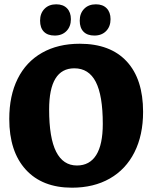

<svg xmlns="http://www.w3.org/2000/svg" viewBox="-20 -859 706 891"><path d="M23 -307Q23 -415 62 -493.5Q101 -572 175 -614Q249 -656 350 -656Q492 -656 568 -574Q644 -492 644 -340Q644 -232 604 -152.5Q564 -73 489.5 -30.5Q415 12 314 12Q176 12 99.5 -72Q23 -156 23 -307ZM457 -284Q457 -416 424.5 -479Q392 -542 325 -542Q208 -542 208 -351Q208 -219 240.5 -155Q273 -91 337 -91Q396 -91 426.5 -139.5Q457 -188 457 -284ZM166 -763Q166 -797 186.5 -818Q207 -839 241 -839Q273 -839 291 -820.5Q309 -802 309 -770Q309 -736 288.5 -715Q268 -694 234 -694Q201 -694 183.5 -712Q166 -730 166 -763ZM350 -763Q350 -797 370.5 -818Q391 -839 425 -839Q457 -839 475 -820.5Q493 -802 493 -770Q493 -736 472.5 -715Q452 -694 418 -694Q385 -694 367.5 -712Q350 -730 350 -763Z"/></svg>

Font: Alegreya SC ExtraBold
Style: Regular
Weight: 800
Designer: Juan Pablo del Peral
Foundry: Huerta Tipografica
Version: Version 2.007; ttfautohint (v1.6)